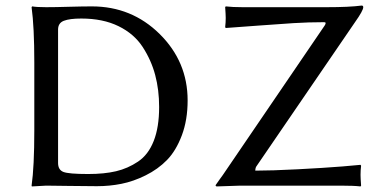

<svg xmlns="http://www.w3.org/2000/svg" viewBox="-20 -671 1359 694"><path d="M902.8 -54.2Q960.9 -54.2 1055.9 -59.1Q1150.9 -64 1216.8 -69.3L1283.2 -75.2L1285.2 -71.8Q1283.2 -55.7 1283.2 -39.1Q1283.2 -27.8 1285.2 0L1283.2 2.9Q1259.3 0 1211.9 0H849.1L762.2 2.9L758.8 -1Q764.6 -8.8 773.9 -22.5Q783.2 -36.1 785.2 -38.1L1153.8 -579.1Q1161.6 -591.3 1150.9 -590.8Q1095.7 -590.8 1040.8 -587.4Q985.8 -584 915.5 -578.6Q845.2 -573.2 795.9 -569.8L793.9 -573.2Q795.9 -589.4 795.9 -606Q795.9 -617.2 793.9 -645L795.9 -647.9Q819.8 -645 856.9 -645H1161.1Q1242.2 -645 1287.1 -650.9Q1293 -650.9 1293 -645Q1293 -632.8 1263.2 -590.8L908.2 -71.8Q902.8 -65.4 902.8 -54.2ZM189.9 -82Q189.9 -57.1 209 -49.6Q228 -42 298.8 -42Q356.9 -42 399.4 -52Q441.9 -62 479 -86.9Q516.1 -111.8 535.6 -161.4Q555.2 -210.9 555.2 -284.2Q555.2 -346.2 541 -399.7Q526.9 -453.1 495.8 -501Q464.8 -548.8 408.4 -576.4Q352.1 -604 273.9 -604Q231.9 -604 210.9 -595.9Q189.9 -587.9 189.9 -564ZM147 -645Q179.2 -645 229.5 -646.5Q279.8 -647.9 312 -647.9Q456.1 -647.9 557.1 -548.1Q658.2 -448.2 658.2 -308.1Q658.2 -237.3 637.2 -181.6Q616.2 -126 583.5 -92.5Q550.8 -59.1 506.3 -37.1Q461.9 -15.1 418.9 -6.6Q376 2 330.1 2Q273.9 2 226.1 1Q178.2 0 147 0L95.2 2.9L94.2 0Q104 -67.9 104 -200.2V-444.8Q104 -573.7 94.2 -645L96.2 -647.9Q112.8 -645 147 -645Z"/></svg>

Font: Biolilbert
Style: Regular
Weight: 400
Designer: Philipp H. Poll
Foundry: Philipp H. Poll
Version: Version 1.1.0